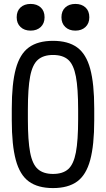

<svg xmlns="http://www.w3.org/2000/svg" viewBox="-20 -948 540 978"><path d="M250 10Q173 10 127 -23.5Q81 -57 60.5 -133Q40 -209 40 -335V-395Q40 -522 60.5 -597.5Q81 -673 127 -706.5Q173 -740 250 -740Q327 -740 373 -706.5Q419 -673 439.5 -597.5Q460 -522 460 -395V-335Q460 -209 439.5 -133Q419 -57 373 -23.5Q327 10 250 10ZM250 -62Q300 -62 327.5 -86.5Q355 -111 366.5 -171.5Q378 -232 378 -340V-390Q378 -498 366.5 -558.5Q355 -619 327.5 -643.5Q300 -668 250 -668Q201 -668 173 -643.5Q145 -619 133.5 -558.5Q122 -498 122 -390V-340Q122 -232 133.5 -171.5Q145 -111 173 -86.5Q201 -62 250 -62ZM136 -792Q104 -792 84.5 -810.5Q65 -829 65 -860Q65 -892 84.5 -910Q104 -928 136 -928Q168 -928 187.5 -910Q207 -892 207 -860Q207 -829 187.5 -810.5Q168 -792 136 -792ZM364 -792Q332 -792 312.5 -810.5Q293 -829 293 -860Q293 -892 312.5 -910Q332 -928 364 -928Q396 -928 415.5 -910Q435 -892 435 -860Q435 -829 415.5 -810.5Q396 -792 364 -792Z"/></svg>

Font: M PLUS 1 Code
Style: Regular
Weight: 400
Designer: Coji Morishita
Foundry: UNDERFOREST DESIGN
Version: Version 1.005